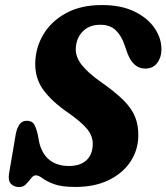

<svg xmlns="http://www.w3.org/2000/svg" viewBox="-20 -730 659 760"><path d="M278.5 10Q223 10 193 -1.5Q163 -13 148 -24.5Q133 -36 121.5 -36Q112 -36 103 -24.2Q94 -12.5 83 -1Q72 10.5 56 10.5Q35.5 10.5 23.2 -2.5Q11 -15.5 16 -44L42.5 -199.5Q47 -223 57.2 -237.5Q67.5 -252 85.5 -252Q105 -252 113.5 -240.2Q122 -228.5 129.5 -197.5L134.5 -170Q144.5 -123 174.5 -98Q204.5 -73 253 -73Q296 -73 320.5 -94.2Q345 -115.5 347 -155Q349 -189 326 -218Q303 -247 246.5 -286Q184 -329.5 151 -375Q118 -420.5 119.5 -482Q121 -542.5 152.2 -594.5Q183.5 -646.5 241.8 -678.2Q300 -710 383.5 -710Q460 -710 512.5 -684.2Q565 -658.5 592.2 -618.2Q619.5 -578 619 -534Q619 -503 602.2 -480.8Q585.5 -458.5 555 -458.5Q507.5 -458.5 484.5 -519L473.5 -550.5Q461 -588.5 438.2 -610.2Q415.5 -632 377 -632Q333 -632 307.2 -605.2Q281.5 -578.5 280 -538.5Q278.5 -506 302.2 -474.8Q326 -443.5 378 -406.5Q435.5 -366.5 468.8 -333.2Q502 -300 515.2 -266.2Q528.5 -232.5 527.5 -190Q526 -134 495.5 -88.8Q465 -43.5 409.8 -16.8Q354.5 10 278.5 10Z"/></svg>

Font: Fraunces 144pt SuperSoft
Style: Bold Italic
Weight: 700
Italic angle: -16°
Version: Version 1.000;[0bf87f6ff]